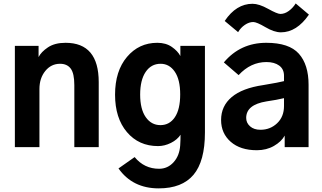

<svg xmlns="http://www.w3.org/2000/svg" viewBox="-20 -836 1829 1091"><path d="M64.5 0V-575.2H199.2V-511.7Q213.9 -541 252.4 -566.9Q291 -592.8 352.5 -592.8Q541 -592.8 541 -369.1V0H402.3V-352.5Q402.3 -418.9 381.8 -446.3Q361.3 -473.6 321.3 -473.6Q270.5 -473.6 237.3 -432.6Q204.1 -391.6 204.1 -330.1V0Z M776.4 -298.8Q776.4 -215.8 808.1 -170.4Q839.8 -125 891.6 -125Q943.4 -125 973.6 -169.9Q1003.9 -214.8 1003.9 -299.8Q1003.9 -383.8 973.1 -428.7Q942.4 -473.6 892.6 -473.6Q838.9 -473.6 807.6 -427.2Q776.4 -380.9 776.4 -298.8ZM633.8 -297.9Q633.8 -432.6 701.7 -512.7Q769.5 -592.8 874 -592.8Q922.9 -592.8 956.5 -569.3Q990.2 -545.9 1004.9 -517.6V-575.2H1144.5V-83Q1144.5 80.1 1079.6 157.2Q1014.6 234.4 881.8 234.4Q733.4 234.4 653.3 121.1L745.1 56.6Q799.8 123 883.8 123Q932.6 123 966.3 85.9Q1000 48.8 1003.9 -9.8Q1005.9 -41 1005.9 -70.3Q987.3 -42 951.2 -23.9Q915 -5.9 877.9 -5.9Q768.6 -5.9 701.2 -85.4Q633.8 -165 633.8 -297.9Z M1378.9 -166Q1378.9 -137.7 1400.9 -118.2Q1422.9 -98.6 1460 -98.6Q1515.6 -98.6 1554.7 -135.7Q1593.8 -172.9 1593.8 -233.4V-278.3Q1554.7 -268.6 1494.1 -259.8Q1378.9 -241.2 1378.9 -166ZM1236.3 -154.3Q1236.3 -233.4 1296.4 -284.2Q1356.4 -335 1475.6 -352.5Q1569.3 -368.2 1593.8 -375V-405.3Q1593.8 -443.4 1566.4 -463.4Q1539.1 -483.4 1494.1 -483.4Q1404.3 -483.4 1335.9 -409.2L1252 -481.4Q1345.7 -592.8 1493.2 -592.8Q1623 -592.8 1678.2 -530.8Q1733.4 -468.8 1733.4 -354.5V0H1597.7V-65.4Q1579.1 -31.2 1536.6 -6.8Q1494.1 17.6 1439.5 17.6Q1345.7 17.6 1291 -30.3Q1236.3 -78.1 1236.3 -154.3ZM1256.8 -716.8Q1322.3 -814.5 1415 -814.5Q1452.1 -814.5 1503.9 -785.6Q1555.7 -756.8 1573.2 -756.8Q1597.7 -756.8 1621.1 -773.9Q1644.5 -791 1660.2 -816.4L1735.4 -752.9Q1666 -652.3 1576.2 -652.3Q1538.1 -652.3 1488.3 -681.6Q1438.5 -710.9 1418.9 -710.9Q1395.5 -710.9 1371.6 -694.8Q1347.7 -678.7 1333 -653.3Z"/></svg>

Font: Gothic A1 ExtraBold
Style: Regular
Weight: 800
Designer: HanYang I&C Co.,Ltd.
Foundry: HanYang I&C Co.,Ltd.
Version: Version 2.50